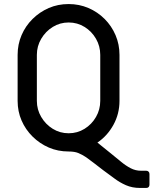

<svg xmlns="http://www.w3.org/2000/svg" viewBox="-20 -735 758 948"><path d="M319 13Q266 13 221 -6.5Q176 -26 141 -60.5Q106 -95 86.5 -140Q67 -185 67 -237V-464Q67 -516 86.5 -561.5Q106 -607 141 -641.5Q176 -676 221 -695.5Q266 -715 319 -715Q371 -715 416.5 -695.5Q462 -676 496.5 -641.5Q531 -607 550.5 -561.5Q570 -516 570 -464V-237Q570 -173 540 -118.5Q510 -64 461 -31L528 23Q554 44 577.5 63.5Q601 83 625 95.5Q649 108 676 108H702Q709 108 713.5 112.5Q718 117 718 124V177Q718 184 714 188.5Q710 193 702 193H671Q633 193 602 179.5Q571 166 544 145.5Q517 125 489 105Q463 85 443 69.5Q423 54 406 42Q385 28 366.5 20.5Q348 13 319 13ZM319 -77Q362 -77 397.5 -99Q433 -121 454 -157.5Q475 -194 475 -237V-464Q475 -507 454 -543.5Q433 -580 397.5 -602Q362 -624 319 -624Q276 -624 240.5 -602Q205 -580 183.5 -543.5Q162 -507 162 -464V-237Q162 -194 183.5 -157.5Q205 -121 240.5 -99Q276 -77 319 -77Z"/></svg>

Font: Miriam Libre Medium
Style: Regular
Weight: 500
Version: Version 2.000